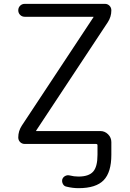

<svg xmlns="http://www.w3.org/2000/svg" viewBox="-20 -773 676 1001"><path d="M466.8 -682.6Q467.8 -683.6 467.8 -684.6Q467.8 -685.5 466.8 -685.5H109.4Q94.7 -685.5 85 -695.3Q75.2 -705.1 75.2 -719.2Q75.2 -733.4 85 -743.2Q94.7 -752.9 109.4 -752.9H527.3Q541 -752.9 550.8 -743.2Q560.5 -733.4 560.5 -718.8Q560.5 -685.5 542 -657.2L168.9 -92.8Q168 -91.8 168 -90.8Q168 -89.8 168.9 -89.8H502.9Q526.4 -89.8 543.5 -72.8Q560.5 -55.7 560.5 -32.2V-22.5V34.2Q560.5 125 520.5 166.5Q480.5 208 389.6 208Q358.4 208 327.1 200.2Q314.5 198.2 308.1 186.5Q301.8 174.8 304.7 162.1Q308.6 150.4 319.8 144.5Q331.1 138.7 342.8 141.6Q366.2 147.5 388.7 147.5Q442.4 147.5 465.3 122.1Q488.3 96.7 488.3 34.2V-15.6Q488.3 -22.5 480.5 -22.5H109.4Q94.7 -22.5 85 -32.2Q75.2 -42 75.2 -56.6Q75.2 -89.8 93.8 -118.2Z"/></svg>

Font: Gen Jyuu Gothic P Normal
Style: Regular
Weight: 300
Designer: [Source Han Sans]
Ryoko NISHIZUKA  (kana & ideographs); Paul D. Hunt (Latin, Greek & Cyrillic); Wenlong ZHANG  (bopomofo
Version: Version 1.002.20150607